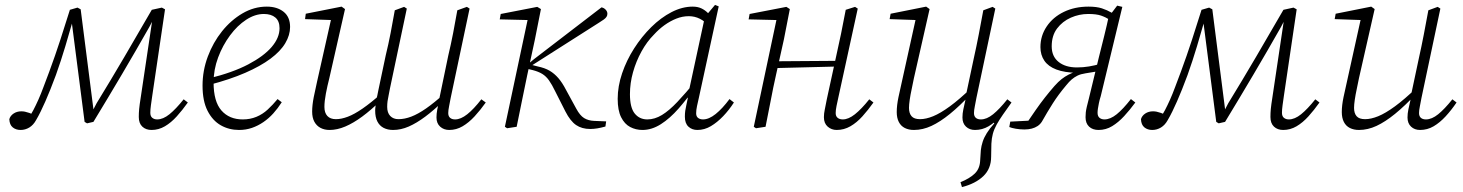

<svg xmlns="http://www.w3.org/2000/svg" viewBox="-20 -517 5965 783"><path d="M64 13Q45 13 32 2.5Q19 -8 18 -31Q22 -45 35.5 -54Q49 -63 67 -63Q75 -63 82 -61.5Q89 -60 99.5 -56.5Q110 -53 125 -45L102 -23L95 -34Q106 -49 116 -68Q126 -87 136.5 -110.5Q147 -134 157.5 -162.5Q168 -191 181 -225Q205 -290 226 -354.5Q247 -419 265 -477L296 -486L309 -479L364 -48H349L374 -96Q431 -189 487 -284.5Q543 -380 599 -477L640 -486L653 -479L601 -127Q598 -106 595.5 -88Q593 -70 593 -57Q593 -43 601 -36.5Q609 -30 621 -30Q645 -30 671 -51Q697 -72 729 -112L746 -99Q724 -68 701 -42.5Q678 -17 652.5 -2Q627 13 598 13Q575 13 560.5 -0.5Q546 -14 546 -40Q546 -56 547.5 -72.5Q549 -89 554 -120L605 -462L622 -449H611L589 -407Q534 -310 477 -213.5Q420 -117 361 -20L335 -14L325 -20L271 -439L279 -440Q264 -387 246.5 -328.5Q229 -270 208 -211Q196 -179 185.5 -152.5Q175 -126 165 -103.5Q155 -81 146 -62.5Q137 -44 127 -27Q116 -7 99.5 3Q83 13 64 13Z M955 13Q914 13 880.5 -6Q847 -25 826.5 -65Q806 -105 806 -168Q806 -229 827.5 -286.5Q849 -344 885.5 -389.5Q922 -435 969 -462.5Q1016 -490 1068 -490Q1110 -490 1136.5 -469Q1163 -448 1163 -407Q1163 -374 1143.5 -341Q1124 -308 1083 -277.5Q1042 -247 980 -220Q918 -193 834 -171L831 -197Q929 -221 992.5 -254.5Q1056 -288 1088 -325.5Q1120 -363 1120 -402Q1120 -431 1103 -445.5Q1086 -460 1056 -460Q1020 -460 984 -436.5Q948 -413 918 -372.5Q888 -332 869.5 -282.5Q851 -233 851 -181Q851 -103 883 -66.5Q915 -30 970 -30Q1000 -30 1025.5 -40.5Q1051 -51 1072 -70.5Q1093 -90 1112 -113L1129 -100Q1113 -75 1094.5 -54.5Q1076 -34 1054 -19Q1032 -4 1007.5 4.5Q983 13 955 13Z M1324 13Q1303 13 1287 4.5Q1271 -4 1262 -20.5Q1253 -37 1253 -62Q1253 -88 1259.5 -121Q1266 -154 1273 -184L1333 -451L1340 -435L1224 -439L1227 -461L1373 -490L1387 -480L1323 -198Q1315 -167 1309 -135.5Q1303 -104 1303 -81Q1303 -57 1315 -44Q1327 -31 1350 -31Q1372 -31 1398.5 -41Q1425 -51 1459 -74.5Q1493 -98 1537 -137L1541 -107H1533Q1493 -68 1457 -41.5Q1421 -15 1388 -1Q1355 13 1324 13ZM1583 13Q1561 13 1544.5 4.5Q1528 -4 1519 -21.5Q1510 -39 1510 -66Q1510 -74 1511.5 -84Q1513 -94 1515 -104H1513Q1516 -115 1518.5 -126.5Q1521 -138 1523 -149L1553 -291Q1564 -336 1573 -382.5Q1582 -429 1590 -475L1628 -489L1639 -482L1570 -155Q1568 -142 1565 -129Q1562 -116 1560.5 -104.5Q1559 -93 1559 -81Q1559 -57 1571.5 -44Q1584 -31 1605 -31Q1630 -31 1657.5 -41.5Q1685 -52 1718 -75Q1751 -98 1792 -135L1799 -107H1790Q1750 -68 1714.5 -41.5Q1679 -15 1647 -1Q1615 13 1583 13ZM1812 13Q1790 13 1775 -0.5Q1760 -14 1760 -38Q1760 -53 1763 -69Q1766 -85 1770 -103V-107L1808 -290Q1819 -336 1828 -382.5Q1837 -429 1845 -475L1884 -489L1895 -482L1818 -118Q1815 -101 1811.5 -84Q1808 -67 1808 -56Q1808 -43 1815.5 -36.5Q1823 -30 1836 -30Q1859 -30 1885.5 -51Q1912 -72 1943 -112L1961 -99Q1939 -68 1915.5 -42.5Q1892 -17 1866.5 -2Q1841 13 1812 13Z M2048 6 2039 0 2134 -447 2143 -435 2018 -438 2022 -460 2171 -489 2186 -480 2161 -354 2130 -210Q2119 -158 2108.5 -105.5Q2098 -53 2087 0ZM2449 -1Q2431 4 2416 6.5Q2401 9 2387 9Q2353 9 2329.5 -7Q2306 -23 2286 -62L2244 -145Q2231 -172 2219 -189Q2207 -206 2191.5 -215.5Q2176 -225 2153 -231L2124 -238V-256H2134L2158 -276L2433 -487Q2443 -485 2450 -477.5Q2457 -470 2457 -461Q2457 -454 2453.5 -448.5Q2450 -443 2442.5 -437.5Q2435 -432 2422 -424L2144 -247L2146 -253L2173 -246Q2202 -240 2221.5 -228.5Q2241 -217 2257 -198.5Q2273 -180 2288 -151L2330 -74Q2345 -46 2362 -35.5Q2379 -25 2403 -24L2452 -22Z M2600 13Q2573 13 2550 1Q2527 -11 2513 -39Q2499 -67 2499 -114Q2499 -165 2517 -218Q2535 -271 2566 -319.5Q2597 -368 2636 -406.5Q2675 -445 2718.5 -467.5Q2762 -490 2805 -490Q2825 -490 2840 -483Q2855 -476 2867 -464Q2879 -452 2889 -434L2872 -410Q2855 -430 2834 -440.5Q2813 -451 2789 -451Q2763 -451 2738 -441Q2713 -431 2690 -414.5Q2667 -398 2647 -376Q2618 -347 2596 -307Q2574 -267 2561.5 -222.5Q2549 -178 2549 -133Q2549 -78 2568.5 -54Q2588 -30 2620 -30Q2650 -30 2679.5 -48Q2709 -66 2742.5 -101.5Q2776 -137 2819 -189L2825 -165H2818Q2783 -115 2747.5 -74.5Q2712 -34 2675 -10.5Q2638 13 2600 13ZM2824 13Q2802 13 2787.5 -0.5Q2773 -14 2773 -41Q2773 -54 2774.5 -65Q2776 -76 2779 -88.5Q2782 -101 2785 -117L2784 -121L2855 -450L2859 -453L2896 -497L2911 -491L2830 -118Q2826 -101 2822.5 -84.5Q2819 -68 2819 -55Q2819 -42 2827 -36Q2835 -30 2847 -30Q2871 -30 2898.5 -52Q2926 -74 2955 -113L2973 -99Q2953 -68 2929 -43Q2905 -18 2879 -2.5Q2853 13 2824 13Z M3063 6 3054 0 3149 -448 3158 -435 3033 -438 3037 -460 3187 -489 3201 -480 3177 -357 3145 -213Q3133 -160 3123 -106.5Q3113 -53 3102 0ZM3128 -239 3129 -267 3407 -269 3406 -246ZM3392 13Q3371 13 3355.5 -0.5Q3340 -14 3340 -39Q3340 -54 3343.5 -70Q3347 -86 3352 -113L3389 -283Q3400 -331 3410 -380Q3420 -429 3429 -477L3467 -489L3478 -482L3399 -120Q3395 -102 3391.5 -85Q3388 -68 3388 -56Q3388 -43 3396 -36.5Q3404 -30 3417 -30Q3440 -30 3466.5 -51Q3493 -72 3525 -112L3542 -99Q3520 -68 3497 -42.5Q3474 -17 3448 -2Q3422 13 3392 13Z M3903 246 3897 226Q3934 211 3954.5 191.5Q3975 172 3977 141L3980 95Q3982 78 3987.5 61Q3993 44 4004.5 25.5Q4016 7 4035 -14L4029 -21L4083 -95L4105 -99Q4085 -71 4070 -49.5Q4055 -28 4044.5 -9Q4034 10 4029 28.5Q4024 47 4023 69L4022 122Q4022 171 3990 201.5Q3958 232 3903 246ZM3707 13Q3686 13 3670 5Q3654 -3 3645.5 -19.5Q3637 -36 3637 -60Q3637 -87 3644 -120.5Q3651 -154 3658 -184L3717 -451L3724 -435L3608 -439L3612 -461L3757 -490L3771 -480L3707 -198Q3703 -177 3698 -154Q3693 -131 3690 -110.5Q3687 -90 3687 -77Q3687 -55 3697.5 -43Q3708 -31 3732 -31Q3756 -31 3785.5 -43Q3815 -55 3854 -83.5Q3893 -112 3944 -161L3949 -135H3941Q3894 -85 3854 -52.5Q3814 -20 3778.5 -3.5Q3743 13 3707 13ZM3956 13Q3934 13 3919.5 -0.5Q3905 -14 3905 -38Q3905 -54 3908.5 -70.5Q3912 -87 3919 -118H3917L3951 -278Q3962 -327 3971.5 -376.5Q3981 -426 3990 -475L4028 -489L4039 -482L3962 -118Q3959 -101 3955.5 -84Q3952 -67 3952 -56Q3952 -43 3959.5 -36.5Q3967 -30 3980 -30Q4004 -30 4030 -51Q4056 -72 4088 -112L4105 -99Q4084 -68 4060.5 -42.5Q4037 -17 4011.5 -2Q3986 13 3956 13Z M4096 1 4100 -21 4198 -26 4161 -6Q4184 -40 4203.5 -68Q4223 -96 4241.5 -119.5Q4260 -143 4280 -166Q4296 -184 4309.5 -194.5Q4323 -205 4337.5 -212.5Q4352 -220 4368 -225L4372 -220Q4321 -221 4288 -233.5Q4255 -246 4239 -269.5Q4223 -293 4223 -325Q4223 -371 4248.5 -409Q4274 -447 4318.5 -468.5Q4363 -490 4419 -490Q4452 -490 4473.5 -483Q4495 -476 4514 -465L4536 -494L4557 -489L4469 -125Q4464 -109 4461.5 -96.5Q4459 -84 4457.5 -74.5Q4456 -65 4456 -57Q4456 -43 4464 -36.5Q4472 -30 4484 -30Q4508 -30 4534 -51Q4560 -72 4592 -113L4610 -99Q4588 -69 4564.5 -43.5Q4541 -18 4515.5 -2.5Q4490 13 4460 13Q4436 13 4421.5 -0.5Q4407 -14 4407 -39Q4407 -50 4408 -59Q4409 -68 4412 -81Q4415 -94 4421 -117L4461 -282Q4472 -326 4483 -370Q4494 -414 4503 -457L4508 -435Q4489 -447 4470 -453.5Q4451 -460 4418 -460Q4381 -460 4347 -445Q4313 -430 4291 -401Q4269 -372 4269 -328Q4269 -287 4297 -264.5Q4325 -242 4372 -242Q4397 -242 4421 -246Q4445 -250 4469 -257L4468 -228L4407 -218Q4387 -215 4374 -208.5Q4361 -202 4350.5 -193Q4340 -184 4328 -169Q4296 -131 4273.5 -95.5Q4251 -60 4229 -21Q4222 -10 4211.5 -3Q4201 4 4187.5 7.5Q4174 11 4158 11Q4140 11 4122.5 8Q4105 5 4096 1Z M4679 13Q4660 13 4647 2.5Q4634 -8 4633 -31Q4637 -45 4650.5 -54Q4664 -63 4682 -63Q4690 -63 4697 -61.5Q4704 -60 4714.5 -56.5Q4725 -53 4740 -45L4717 -23L4710 -34Q4721 -49 4731 -68Q4741 -87 4751.5 -110.5Q4762 -134 4772.5 -162.5Q4783 -191 4796 -225Q4820 -290 4841 -354.5Q4862 -419 4880 -477L4911 -486L4924 -479L4979 -48H4964L4989 -96Q5046 -189 5102 -284.5Q5158 -380 5214 -477L5255 -486L5268 -479L5216 -127Q5213 -106 5210.5 -88Q5208 -70 5208 -57Q5208 -43 5216 -36.5Q5224 -30 5236 -30Q5260 -30 5286 -51Q5312 -72 5344 -112L5361 -99Q5339 -68 5316 -42.5Q5293 -17 5267.5 -2Q5242 13 5213 13Q5190 13 5175.5 -0.5Q5161 -14 5161 -40Q5161 -56 5162.5 -72.5Q5164 -89 5169 -120L5220 -462L5237 -449H5226L5204 -407Q5149 -310 5092 -213.5Q5035 -117 4976 -20L4950 -14L4940 -20L4886 -439L4894 -440Q4879 -387 4861.5 -328.5Q4844 -270 4823 -211Q4811 -179 4800.5 -152.5Q4790 -126 4780 -103.5Q4770 -81 4761 -62.5Q4752 -44 4742 -27Q4731 -7 4714.5 3Q4698 13 4679 13Z M5522 13Q5501 13 5485 5Q5469 -3 5460.5 -19.5Q5452 -36 5452 -60Q5452 -87 5459 -120.5Q5466 -154 5473 -184L5532 -451L5539 -435L5423 -439L5427 -461L5572 -490L5586 -480L5522 -198Q5518 -177 5513 -154Q5508 -131 5505 -110.5Q5502 -90 5502 -77Q5502 -55 5512.5 -43Q5523 -31 5547 -31Q5571 -31 5600.5 -43Q5630 -55 5669 -83.5Q5708 -112 5759 -161L5764 -135H5756Q5709 -85 5669 -52.5Q5629 -20 5593.5 -3.5Q5558 13 5522 13ZM5771 13Q5749 13 5734.5 -0.5Q5720 -14 5720 -38Q5720 -54 5723.5 -70.5Q5727 -87 5734 -118H5732L5766 -278Q5777 -327 5786.5 -376.5Q5796 -426 5805 -475L5843 -489L5854 -482L5777 -118Q5774 -101 5770.5 -84Q5767 -67 5767 -56Q5767 -43 5774.5 -36.5Q5782 -30 5795 -30Q5819 -30 5845 -51Q5871 -72 5903 -112L5920 -99Q5899 -68 5875.5 -42.5Q5852 -17 5826.5 -2Q5801 13 5771 13Z"/></svg>

Font: Source Serif 4 18pt Light
Style: Italic
Weight: 300
Italic angle: -12°
Designer: Frank Grießhammer
Foundry: Adobe Systems Incorporated
Version: Version 4.004;hotconv 1.0.116;makeotfexe 2.5.65601